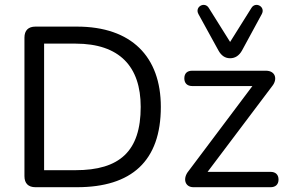

<svg xmlns="http://www.w3.org/2000/svg" viewBox="-20 -781 1205 801"><path d="M128 0H301C529 0 651 -109 651 -335C651 -544 529 -670 301 -670H128C98 -670 82 -654 82 -624V-46C82 -16 98 0 128 0ZM295 -71H164V-599H295C479 -599 567 -503 567 -335C567 -150 479 -71 295 -71ZM787 0H1109C1130 0 1142 -12 1142 -32C1142 -52 1130 -64 1109 -64H846L1115 -421C1139 -450 1130 -486 1089 -486H782C761 -486 749 -475 749 -454C749 -434 761 -422 782 -422H1033L767 -68C741 -37 751 0 787 0ZM940 -538C961 -538 978 -549 990 -571L1072 -722C1089 -753 1046 -776 1029 -748L940 -606L851 -748C834 -776 791 -753 808 -722L891 -571C903 -549 919 -538 940 -538Z"/></svg>

Font: SN Pro Book
Style: Regular
Weight: 350
Designer: Tobias Whetton
Foundry: Supernotes
Version: Version 1.003;Glyphs 3.3 (3324)